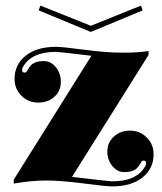

<svg xmlns="http://www.w3.org/2000/svg" viewBox="-20 -655 578 685"><path d="M380 -8Q468 -8 498 -62Q501 -66 501 -74Q501 -82 492 -82Q487 -82 484.5 -77.5Q482 -73 479 -68.5Q476 -64 474.5 -62Q473 -60 469.5 -56Q466 -52 462.5 -50Q459 -48 454 -46Q445 -41 422 -41Q399 -41 381 -62.5Q363 -84 363 -115Q363 -146 386 -167.5Q409 -189 444 -189Q479 -189 503.5 -164.5Q528 -140 528 -105Q528 -53 488 -21.5Q448 10 380 10Q359 10 278.5 -0.5Q198 -11 144.5 -11Q91 -11 29 0V-14L306 -456Q189 -470 180 -470Q92 -470 62 -416Q59 -412 59 -404Q59 -396 68 -396Q73 -396 75.5 -400.5Q78 -405 81 -409.5Q84 -414 85.5 -416Q87 -418 90.5 -422Q94 -426 97.5 -428Q101 -430 106 -432Q115 -437 138 -437Q161 -437 179 -415.5Q197 -394 197 -362.5Q197 -331 174.5 -310Q152 -289 116.5 -289Q81 -289 56.5 -313.5Q32 -338 32 -373Q32 -425 72 -456.5Q112 -488 180 -488Q201 -488 281 -477.5Q361 -467 417.5 -467Q474 -467 510 -473V-459L237 -24Q370 -8 380 -8ZM489 -618 304 -541 118 -618 124 -635 304 -563 483 -635Z"/></svg>

Font: Elsie Black
Style: Regular
Weight: 900
Designer: Alejandro Inler
Foundry: Alejandro Inler
Version: 1.002